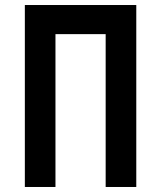

<svg xmlns="http://www.w3.org/2000/svg" viewBox="-20 -745 640 765"><path d="M79 -725H523V0H401V-609H201V0H79Z"/></svg>

Font: JuliaMono
Style: Bold
Weight: 700
Monospace: yes
Designer: cormullion
Foundry: corm
Version: Version 0.055; ttfautohint (v1.8.4)